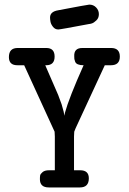

<svg xmlns="http://www.w3.org/2000/svg" viewBox="-20 -821 565 841"><path d="M19 -570.8Q19 -610.8 57.1 -610.8H183.1Q219.2 -610.8 219.2 -573Q219.2 -535.2 182.1 -535.2H178.2L234.9 -404.8L250 -363.8L258.8 -332L262.2 -314L264.2 -326.2Q282.2 -392.1 346.2 -535.2Q331.1 -535.2 321.5 -539.1Q312 -543 309.1 -551Q306.2 -559.1 305.7 -562.5Q305.2 -565.9 305.2 -574.2Q303.2 -611.3 341.8 -610.8H466.8Q504.9 -610.8 504.9 -573Q504.9 -535.2 465.8 -535.2H439L311 -258.8L305.2 -244.1L304.2 -223.1V-75.2H331.1Q369.1 -75.2 369.1 -40Q369.1 0 330.1 0H193.8Q154.8 0 154.8 -36.1Q154.8 -47.4 156 -53.2Q157.2 -59.1 166.5 -67.1Q175.8 -75.2 194.8 -75.2H220.2V-223.1L219.2 -244.1L85.9 -535.2H57.1Q19 -534.7 19 -570.8ZM199.2 -744.1Q199.2 -770 234.4 -775.9Q365.2 -800.8 371.1 -800.8Q389.2 -800.8 401.1 -788.3Q413.1 -775.9 413.1 -759Q413.1 -742.2 402.1 -731.7Q391.1 -721.2 382.6 -718.5Q374 -715.8 370.1 -715.8Q244.1 -691.9 235.4 -691.9Q221.2 -691.9 212.2 -703.4Q203.1 -714.8 201.2 -725.6Q199.2 -736.3 199.2 -744.1Z"/></svg>

Font: CMU Typewriter Text
Style: Bold
Weight: 700
Version: Version 0.7.0